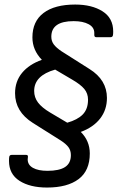

<svg xmlns="http://www.w3.org/2000/svg" viewBox="-20 -715 523 853"><path d="M189 118.2Q113.3 118.2 66.7 88.4Q20 58.6 20 0Q20 -12.2 21 -18.1Q22.5 -26.9 32.2 -26.9H96.2Q105.5 -26.9 104 -17.1Q103 -12.2 103 -6.8Q103 17.6 126.5 30.8Q149.9 43.9 190.9 43.9Q243.2 43.9 269 27.1Q294.9 10.3 294.9 -25.9Q294.9 -46.4 284.2 -61Q273.4 -75.7 250 -90.8L126 -168.9Q46.9 -218.8 46.9 -300.8Q46.9 -353.5 78.1 -391.4Q109.4 -429.2 166 -449.2Q124 -492.7 124 -548.8Q124 -620.1 173.6 -657.5Q223.1 -694.8 314 -694.8Q388.2 -694.8 435.5 -664.8Q482.9 -634.8 482.9 -575.2Q482.9 -564 481.9 -559.1Q480.5 -549.8 471.2 -549.8H407.2Q398.9 -549.8 398.9 -560.1V-568.8Q398.9 -593.8 373.8 -607.4Q348.6 -621.1 307.1 -621.1Q208 -621.1 208 -551.8Q208 -532.2 219.2 -517.3Q230.5 -502.4 253.9 -486.8L377.9 -408.2Q455.1 -359.9 455.1 -279.8Q455.1 -227.1 424.8 -188.2Q394.5 -149.4 338.9 -128.9Q378.9 -88.9 378.9 -33.2Q378.9 43.5 329.1 80.8Q279.3 118.2 189 118.2ZM278.8 -169.9Q324.2 -182.6 347.7 -206.5Q371.1 -230.5 371.1 -272Q371.1 -299.8 354.5 -319.8Q337.9 -339.8 299.8 -361.8L225.1 -405.8Q131.8 -379.4 131.8 -311Q131.8 -282.2 148.9 -259.5Q166 -236.8 203.1 -214.8Z"/></svg>

Font: Sofia Sans
Style: Italic
Weight: 400
Italic angle: -9°
Designer: Botio Nikoltchev, Ani Petrova
Foundry: lettersoup
Version: Version 4.100